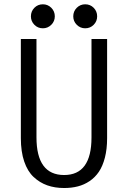

<svg xmlns="http://www.w3.org/2000/svg" viewBox="-20 -886 610 916"><path d="M184.5 -751Q160.5 -751 144 -767.8Q127.5 -784.5 127.5 -808Q127.5 -832 144 -848.8Q160.5 -865.5 184.5 -865.5Q208 -865.5 224.8 -848.8Q241.5 -832 241.5 -808Q241.5 -784.5 224.8 -767.8Q208 -751 184.5 -751ZM386.5 -751Q363 -751 346.2 -767.8Q329.5 -784.5 329.5 -808Q329.5 -832 346.2 -848.8Q363 -865.5 386.5 -865.5Q410.5 -865.5 427 -848.8Q443.5 -832 443.5 -808Q443.5 -784.5 427 -767.8Q410.5 -751 386.5 -751ZM286 11Q241.5 11 205.5 -1.8Q169.5 -14.5 140.5 -41.5Q111.5 -68.5 95.5 -115.5Q79.5 -162.5 79.5 -227V-700H154V-231Q154 -51 286 -51Q416.5 -51 416.5 -230V-700H491V-227Q491 -175 480.5 -134.2Q470 -93.5 451.8 -66.5Q433.5 -39.5 407.5 -22Q381.5 -4.5 351.5 3.2Q321.5 11 286 11Z"/></svg>

Font: League Mono Narrow Light
Style: Regular
Weight: 300
Width: 3
Designer: Tyler Finck
Foundry: The League of Moveable Type / Tyler Finck
Version: Version 2.210